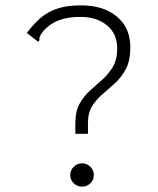

<svg xmlns="http://www.w3.org/2000/svg" viewBox="-20 -685 590 716"><path d="M261 -227Q261 -270 277 -298.5Q293 -327 316 -347.5Q339 -368 362 -388.5Q385 -409 401 -436Q417 -463 417 -505Q417 -559 379 -590.5Q341 -622 280 -622Q232 -622 199.5 -609.5Q167 -597 142 -570Q132 -557 129 -550Q126 -543 127 -535L123 -529L115 -535L80 -562Q104 -594 130 -617Q156 -640 192.5 -652.5Q229 -665 283 -665Q366 -665 416 -623Q466 -581 466 -509Q466 -460 450 -429Q434 -398 410.5 -376.5Q387 -355 363.5 -335Q340 -315 324 -290Q308 -265 308 -226V-186H261ZM286 11Q268 11 255 -1.5Q242 -14 242 -32Q242 -50 255 -63Q268 -76 286 -76Q304 -76 317 -63Q330 -50 330 -32Q330 -14 317 -1.5Q304 11 286 11Z"/></svg>

Font: Inconsolata SemiExpanded Light
Style: Regular
Weight: 300
Width: 6
Monospace: yes
Designer: Raph Levien, Cyreal, Brenton Simpson
Foundry: Raph Levien, Cyreal, Google
Version: Version 3.001; ttfautohint (v1.8.2.53-6de2)